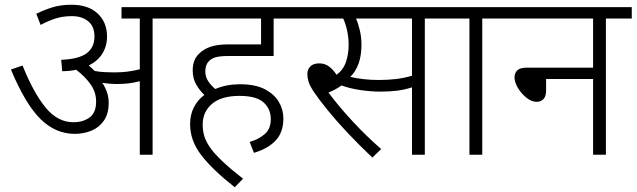

<svg xmlns="http://www.w3.org/2000/svg" viewBox="-20 -652 2682 809"><path d="M438 -219Q438 -173 418 -144Q398 -115 365.5 -101.5Q333 -88 295 -88Q214 -88 150.5 -150.5Q87 -213 26 -359L75 -376Q121 -261 172 -199Q223 -137 289 -137Q330 -137 357.5 -157Q385 -177 385 -224Q385 -264 361.5 -297Q338 -330 301 -358Q273 -352 242 -352L238 -400Q312 -403 345 -427.5Q378 -452 378 -498Q378 -541 351.5 -562.5Q325 -584 283 -584Q246 -584 215.5 -574.5Q185 -565 151 -547L133 -594Q165 -610 200.5 -621Q236 -632 281 -632Q352 -632 391.5 -595Q431 -558 431 -498Q431 -458 411.5 -426.5Q392 -395 354 -376Q367 -365 379 -353Q400 -349 421 -348Q442 -347 462 -347Q490 -347 515.5 -350Q541 -353 569 -360V-574H492V-622H732V-574H623V0H569V-310Q544 -303 520 -300.5Q496 -298 471 -298Q442 -298 411 -303Q423 -285 430.5 -264Q438 -243 438 -219Z M1032 -54Q1070 -65 1095.5 -87Q1121 -109 1121 -150Q1121 -193 1090.5 -220.5Q1060 -248 989 -248Q913 -248 873.5 -214.5Q834 -181 834 -127Q834 -102 840.5 -79.5Q847 -57 864.5 -31.5Q882 -6 915.5 26Q949 58 1004 101L969 137Q874 62 827.5 1Q781 -60 781 -129Q781 -169 797 -200Q813 -231 841 -252Q821 -271 806.5 -296Q792 -321 792 -356Q792 -379 799 -396.5Q806 -414 819 -426Q838 -445 867 -455Q896 -465 945 -465H1080V-574H717V-622H1243V-574H1133V-416H943Q908 -416 889.5 -411Q871 -406 860 -394Q845 -379 845 -351Q845 -328 857.5 -309.5Q870 -291 887 -277Q934 -297 991 -297Q1056 -297 1096 -276Q1136 -255 1155 -222.5Q1174 -190 1174 -153Q1174 -95 1142 -60.5Q1110 -26 1050 -8Z M1770 -574V0H1716V-284Q1685 -274 1654 -270Q1623 -266 1581 -266Q1543 -266 1498.5 -272.5Q1454 -279 1419 -292Q1396 -275 1364 -262Q1408 -203 1466 -140.5Q1524 -78 1586 -24L1549 12Q1493 -41 1444.5 -92.5Q1396 -144 1360 -188.5Q1324 -233 1303 -264Q1285 -291 1280 -308Q1275 -325 1275 -341Q1275 -359 1287.5 -372Q1300 -385 1325 -385Q1348 -385 1365.5 -372.5Q1383 -360 1398 -337Q1426 -357 1437.5 -390.5Q1449 -424 1449 -463Q1449 -494 1442.5 -523.5Q1436 -553 1426 -574H1228V-622H1879V-574ZM1575 -315Q1615 -315 1648.5 -319Q1682 -323 1716 -333V-574H1480Q1489 -554 1496 -525Q1503 -496 1503 -463Q1503 -418 1491 -384.5Q1479 -351 1456 -328Q1482 -322 1512 -318.5Q1542 -315 1575 -315Z M2012 -574V0H1958V-574H1864V-622H2121V-574Z M2106 -622H2642V-574H2533V0H2479V-319H2281V-271Q2281 -246 2270 -234.5Q2259 -223 2241 -223Q2220 -223 2198.5 -240Q2177 -257 2162.5 -281Q2148 -305 2148 -326Q2148 -344 2159.5 -355.5Q2171 -367 2200 -367H2479V-574H2106Z"/></svg>

Font: Noto Sans Light
Style: Regular
Weight: 300
Designer: Monotype Design Team
Foundry: Monotype Imaging Inc.
Version: Version 2.007